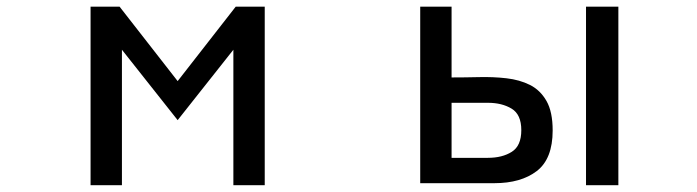

<svg xmlns="http://www.w3.org/2000/svg" viewBox="-20 -546 2040 562"><path d="M245.1 -3.9V-526.4H330.1L500 -308.6L669.9 -526.4H754.9V-3.9H663.1V-400.4L500 -194.3L336.9 -400.4V-3.9Z M1210 -9.8V-526.4H1301.8V-319.3Q1340.8 -319.3 1382.3 -320.3Q1423.8 -321.3 1462.4 -316.9Q1501 -312.5 1531.2 -297.4Q1561.5 -282.2 1579.6 -250.5Q1597.7 -218.8 1597.7 -164.1Q1597.7 -81.1 1551.3 -45.4Q1504.9 -9.8 1426.8 -9.8ZM1695.3 -3.9V-526.4H1790V-3.9ZM1301.8 -84H1408.2Q1450.2 -84 1478 -101.6Q1505.9 -119.1 1505.9 -165Q1505.9 -210.9 1477.5 -228Q1449.2 -245.1 1408.2 -245.1H1301.8Z"/></svg>

Font: Kosugi
Style: Regular
Weight: 400
Version: Version 4.002